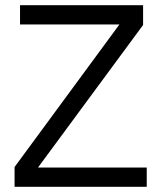

<svg xmlns="http://www.w3.org/2000/svg" viewBox="-20 -718 620 738"><path d="M544 0H36V-76L439 -624H57V-698H530V-622L126 -74H544Z"/></svg>

Font: IBM Plex Sans Thai Looped
Style: Regular
Weight: 400
Designer: Mike Abbink, Paul van der Laan, Pieter van Rosmalen, Ben Mitchell, Mark Frömberg
Foundry: Bold Monday
Version: Version 1.1